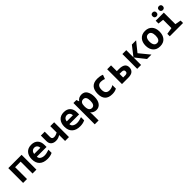

<svg xmlns="http://www.w3.org/2000/svg" viewBox="498 -2761 5004 5004"><g transform="rotate(-45 3000.0 -258.5)"><path d="M198 0V-438H402V0H545V-546H55V0Z M1134 -29V-146Q1032 -109 959 -109Q891 -109 842 -139.5Q793 -170 791 -231H1150V-303Q1150 -422 1087 -489Q1024 -556 908 -556Q784 -556 717 -480Q650 -404 650 -276Q650 -138 728.5 -64Q807 10 951 10Q997 10 1043.5 1.5Q1090 -7 1134 -29ZM911 -445Q958 -445 988.5 -414Q1019 -383 1020 -330H794Q799 -386 832 -415.5Q865 -445 911 -445Z M1745 0V-546H1602V-310Q1571 -294 1538 -283Q1505 -272 1473 -272Q1398 -272 1398 -346V-546H1255V-342Q1255 -255 1305.5 -211.5Q1356 -168 1438 -168Q1489 -168 1528 -182.5Q1567 -197 1602 -219V0Z M2334 -29V-146Q2232 -109 2159 -109Q2091 -109 2042 -139.5Q1993 -170 1991 -231H2350V-303Q2350 -422 2287 -489Q2224 -556 2108 -556Q1984 -556 1917 -480Q1850 -404 1850 -276Q1850 -138 1928.5 -64Q2007 10 2151 10Q2197 10 2243.5 1.5Q2290 -7 2334 -29ZM2111 -445Q2158 -445 2188.5 -414Q2219 -383 2220 -330H1994Q1999 -386 2032 -415.5Q2065 -445 2111 -445Z M2597 -275V-291Q2597 -436 2707 -436Q2810 -436 2810 -276Q2810 -110 2708 -110Q2597 -110 2597 -275ZM2597 240V19Q2597 14 2596 -6Q2595 -26 2590 -60H2597Q2625 -26 2666.5 -8Q2708 10 2753 10Q2848 10 2904 -65Q2960 -140 2960 -274Q2960 -392 2912 -474Q2864 -556 2758 -556Q2709 -556 2666 -536Q2623 -516 2597 -475H2590L2565 -546H2455V240Z M3503 -28V-158Q3460 -132 3422.5 -122.5Q3385 -113 3354 -113Q3288 -113 3252.5 -150.5Q3217 -188 3217 -271Q3217 -433 3352 -433Q3372 -433 3405 -428Q3438 -423 3478 -407L3520 -522Q3477 -541 3431 -548.5Q3385 -556 3344 -556Q3070 -556 3070 -266Q3070 10 3339 10Q3382 10 3421 2Q3460 -6 3503 -28Z M3927 0Q4044 0 4094.5 -47Q4145 -94 4145 -173Q4145 -333 3922 -333H3842V-546H3699V0ZM3842 -233H3918Q4002 -233 4002 -171Q4002 -132 3979 -116Q3956 -100 3920 -100H3842Z M4403 0V-277L4623 0H4785L4554 -283L4766 -546H4609L4403 -281V-546H4260V0Z M5360 -273Q5360 -407 5290.5 -481.5Q5221 -556 5102 -556Q4980 -556 4910 -478.5Q4840 -401 4840 -271Q4840 -144 4908.5 -67Q4977 10 5100 10Q5227 10 5293.5 -68Q5360 -146 5360 -273ZM4987 -273Q4987 -350 5015.5 -394.5Q5044 -439 5102 -439Q5161 -439 5187 -393.5Q5213 -348 5213 -273Q5213 -196 5186 -151.5Q5159 -107 5102 -107Q5044 -107 5015.5 -152Q4987 -197 4987 -273Z M5889 -684Q5889 -721 5868 -739Q5847 -757 5816 -757Q5785 -757 5764.5 -739.5Q5744 -722 5744 -684Q5744 -648 5764.5 -629Q5785 -610 5816 -610Q5847 -610 5868 -629Q5889 -648 5889 -684ZM5655 -684Q5655 -721 5634 -739Q5613 -757 5582 -757Q5551 -757 5531 -739.5Q5511 -722 5511 -684Q5511 -647 5531 -628.5Q5551 -610 5582 -610Q5613 -610 5634 -629Q5655 -648 5655 -684ZM5950 0V-90L5787 -120V-546H5487V-443L5642 -426V-120L5460 -90V0Z"/></g></svg>

Font: Noto Sans Mono UI
Style: Bold
Weight: 700
Designer: Monotype Design team
Foundry: Monotype Imaging Inc.
Version: 1.000